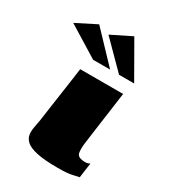

<svg xmlns="http://www.w3.org/2000/svg" viewBox="-192 -714 714 802"><g transform="rotate(30 165.0 -313.0)"><path d="M297 -399Q289 -338 280 -276Q271 -214 263 -152Q257 -112 261.5 -92.5Q266 -73 303 -73Q311 -73 316.5 -75.5Q322 -78 324 -79L314 -7Q306 -6 284 -0.5Q262 5 214 5Q150 5 113.5 -3Q77 -11 61.5 -25Q46 -39 43.5 -56.5Q41 -74 45 -93.5Q49 -113 52 -132Q56 -160 61.5 -199.5Q67 -239 73 -279Q79 -319 83.5 -351.5Q88 -384 90 -399Q142 -399 193.5 -399Q245 -399 297 -399ZM117 -460 -32 -552 65 -601 199 -460ZM242 -460 120 -583 217 -631 315 -460Z"/></g></svg>

Font: Genos Thin Black
Style: Italic
Weight: 900
Italic angle: -8°
Version: Version 1.010